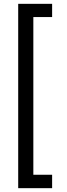

<svg xmlns="http://www.w3.org/2000/svg" viewBox="-20 -831 352 1002"><path d="M75 151V-811H252V-742H154V81H252V151Z"/></svg>

Font: DM Sans 17pt
Style: Regular
Weight: 400
Version: Version 4.004;gftools[0.9.30]